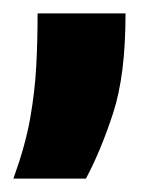

<svg xmlns="http://www.w3.org/2000/svg" viewBox="-29 -137 228 286"><path d="M-9 129Q9 79 16 39Q23 -1 25 -38.5Q27 -76 27 -117H158Q158 -25 139.5 31.5Q121 88 99 129Z"/></svg>

Font: Bricolage Grotesque 96pt Bricolage Grotesque 48pt Regular
Style: Bold
Weight: 700
Designer: Mathieu Triay
Foundry: Atelier Triay
Version: Version 1.001; ttfautohint (v1.8.4.7-5d5b);gftools[0.9.33.de